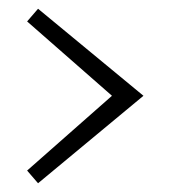

<svg xmlns="http://www.w3.org/2000/svg" viewBox="-20 -537 408 439"><path d="M67 -118 42 -147 236 -318 42 -488 67 -517 308 -318Z"/></svg>

Font: Arsenal
Style: Regular
Weight: 400
Designer: Andrij Shevchenko
Foundry: Stairsfor
Version: Version 2.001;PS 002.001;hotconv 1.0.88;makeotf.lib2.5.64775